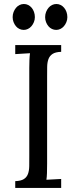

<svg xmlns="http://www.w3.org/2000/svg" viewBox="-20 -921 374 941"><path d="M123.5 -587.9Q123.5 -608.4 124.3 -626.7Q125 -645 127 -660.2L54.7 -655.8V-700.2H279.8V-667Q251.5 -666 237.3 -656.5Q223.1 -647 217.3 -630.9Q211.4 -614.7 211.2 -592.8Q210.9 -570.8 210.9 -543.9V-119.1Q210.9 -91.8 210.2 -72.3Q209.5 -52.7 207.5 -40L279.8 -43.9V0H54.7V-33.2Q83 -34.2 97.2 -43.5Q111.3 -52.7 117.2 -68.8Q123 -85 123.3 -107.2Q123.5 -129.4 123.5 -155.8ZM310.1 -836.9Q310.1 -824.2 305.4 -812.7Q300.8 -801.3 293.2 -792.5Q285.6 -783.7 275.9 -779.1Q266.1 -774.4 255.4 -774.4Q244.6 -774.4 234.6 -779.1Q224.6 -783.7 217.3 -792.5Q210 -801.3 205.6 -812.7Q201.2 -824.2 201.2 -836.9Q201.2 -850.6 205.8 -862.3Q210.4 -874 217.8 -882.8Q225.1 -891.6 235.1 -896.5Q245.1 -901.4 256.3 -901.4Q267.6 -901.4 277.3 -896.5Q287.1 -891.6 294.4 -882.8Q301.8 -874 305.9 -862.3Q310.1 -850.6 310.1 -836.9ZM150.9 -836.9Q150.9 -824.2 146.2 -812.7Q141.6 -801.3 134 -792.5Q126.5 -783.7 116.7 -779.1Q106.9 -774.4 96.2 -774.4Q85.4 -774.4 75.4 -779.1Q65.4 -783.7 58.1 -792.5Q50.8 -801.3 46.4 -812.7Q42 -824.2 42 -836.9Q42 -850.6 46.6 -862.3Q51.3 -874 58.6 -882.8Q65.9 -891.6 75.9 -896.5Q85.9 -901.4 97.2 -901.4Q108.4 -901.4 118.2 -896.5Q127.9 -891.6 135.3 -882.8Q142.6 -874 146.7 -862.3Q150.9 -850.6 150.9 -836.9Z"/></svg>

Font: Lora
Style: Regular
Weight: 400
Designer: Olga Karpushina, Alexei Vanyashin
Foundry: Cyreal (www.cyreal.org, a@cyreal.org)
Version: Version 1.014